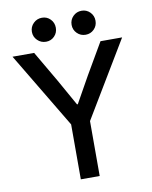

<svg xmlns="http://www.w3.org/2000/svg" viewBox="-97 -971 823 1042"><g transform="rotate(-10 315.0 -450.0)"><path d="M262.7 0V-302.7L13.2 -719.7H132.3L231.9 -548.8L313 -404.3H317.4L398.4 -548.8L498 -719.7H617.2L366.7 -302.7V0ZM425.3 -768.1Q397.5 -768.1 378.2 -787.4Q358.9 -806.6 358.9 -834Q358.9 -861.8 378.2 -881.1Q397.5 -900.4 425.3 -900.4Q452.6 -900.4 471.7 -881.1Q490.7 -861.8 490.7 -834Q490.7 -806.2 471.7 -787.1Q452.6 -768.1 425.3 -768.1ZM207 -768.1Q179.2 -768.1 159.7 -787.4Q140.1 -806.6 140.1 -834Q140.1 -861.8 159.7 -881.1Q179.2 -900.4 207 -900.4Q234.4 -900.4 253.2 -881.1Q272 -861.8 272 -834Q272 -806.2 253.2 -787.1Q234.4 -768.1 207 -768.1Z"/></g></svg>

Font: Reddit Sans Medium
Style: Regular
Weight: 500
Designer: Stephen Hutchings
Foundry: Reddit
Version: Version 1.014